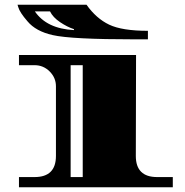

<svg xmlns="http://www.w3.org/2000/svg" viewBox="-20 -790 779 810"><path d="M604 -660V-624H550Q280 -624 202 -642Q131 -658 96 -700Q63 -738 57 -760L54 -770H345Q386 -712 440.5 -686Q495 -660 604 -660ZM292 -663V-667Q264 -676 233.5 -696.5Q203 -717 191 -742H127Q177 -669 292 -663ZM643 -43H709V0H60V-43H126Q216 -43 216 -132V-426Q216 -462 189.5 -488.5Q163 -515 126 -515H60V-558H554L553 -132Q553 -43 643 -43ZM329 -43V-515H278V-43Z"/></svg>

Font: Diplomata
Style: Regular
Weight: 400
Width: 7
Designer: Eduardo Rodriguez Tunni
Foundry: Eduardo Rodriguez Tunni
Version: Version 1.001